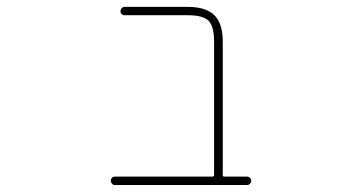

<svg xmlns="http://www.w3.org/2000/svg" viewBox="-20 -564 1040 561"><path d="M315.4 -23.4Q310.5 -23.4 307.1 -27.3Q303.7 -31.2 303.7 -36.1Q303.7 -41 307.1 -44.4Q310.5 -47.9 315.4 -47.9H600.6Q605.5 -47.9 605.5 -52.7V-442.4Q605.5 -486.3 589.8 -502.9Q574.2 -519.5 528.3 -519.5H343.8Q338.9 -519.5 335.4 -522.9Q332 -526.4 332 -531.2Q332 -536.1 335.4 -540Q338.9 -543.9 343.8 -543.9H528.3Q582 -543.9 606.4 -519.5Q630.9 -495.1 630.9 -442.4V-52.7Q630.9 -47.9 634.8 -47.9H702.1Q707 -47.9 710.4 -44.4Q713.9 -41 713.9 -36.1Q713.9 -31.2 710.4 -27.3Q707 -23.4 702.1 -23.4Z"/></svg>

Font: Rounded-X Mgen+ 1mn thin
Style: Regular
Weight: 100
Designer: [Source Han Sans]
Ryoko NISHIZUKA  (kana & ideographs); Paul D. Hunt (Latin, Greek & Cyrillic); Wenlong ZHANG  (bopomofo
Version: Version 1.059.20150602